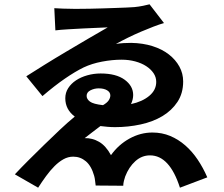

<svg xmlns="http://www.w3.org/2000/svg" viewBox="-20 -814 1040 891"><path d="M438 -404Q418 -404 400 -395Q382 -386 382 -369Q382 -354 397.5 -342.5Q413 -331 458 -326Q477 -337 484.5 -348.5Q492 -360 492 -371Q492 -386 477 -395Q462 -404 438 -404ZM741 -707Q720 -701 692.5 -690.5Q665 -680 634.5 -667Q604 -654 573.5 -639Q543 -624 518 -610Q536 -613 554 -614Q572 -615 589 -615Q643 -614 687.5 -600Q732 -586 763.5 -561.5Q795 -537 812.5 -505Q830 -473 830 -436Q830 -381 803.5 -341Q777 -301 733.5 -275Q690 -249 632.5 -236.5Q575 -224 514 -224Q496 -224 479 -225.5Q462 -227 446 -229Q427 -215 408.5 -200.5Q390 -186 373 -173Q408 -174 439.5 -156Q471 -138 495 -94Q530 -143 581 -171Q632 -199 687 -199Q732 -199 770 -183Q808 -167 840 -139Q872 -111 897.5 -73Q923 -35 942 9L815 57Q767 -93 676 -93Q638 -93 608 -66Q578 -39 561 5Q558 13 555 25.5Q552 38 552 48L424 47Q422 33 421 23Q420 13 417 2Q404 -44 378.5 -65.5Q353 -87 320 -87Q296 -87 274.5 -75Q253 -63 233 -43Q213 -23 194 3Q175 29 157 57L49 -5Q77 -35 112 -70Q147 -105 184 -141Q221 -177 257.5 -211.5Q294 -246 327 -273Q283 -306 283 -358Q283 -384 296.5 -405Q310 -426 332.5 -441Q355 -456 385 -464.5Q415 -473 447 -473Q519 -473 558.5 -444Q598 -415 598 -373Q598 -353 588 -331Q640 -342 672.5 -369Q705 -396 705 -434Q705 -456 692.5 -474.5Q680 -493 658.5 -507Q637 -521 607.5 -529Q578 -537 544 -537Q501 -537 453.5 -528Q406 -519 368 -501Q329 -482 281 -449Q233 -416 177 -368L102 -460Q138 -483 187 -513.5Q236 -544 288.5 -575Q341 -606 391 -635.5Q441 -665 480 -687Q466 -686 434.5 -685Q403 -684 367 -682Q331 -680 295.5 -678Q260 -676 237 -673L232 -776Q245 -775 272 -774Q299 -773 320 -773Q328 -773 348.5 -773Q369 -773 396.5 -773.5Q424 -774 455 -775Q486 -776 515 -777Q544 -778 567.5 -779Q591 -780 603 -781Q624 -783 643.5 -787Q663 -791 674 -794Z"/></svg>

Font: SpoqaHanSans-Bold
Style: Regular
Weight: 700
Designer: [Spoqa Han Sans] Dong-huui Kim \uAE40 \uB3D9 \uD718   [Noto Sans] Ryoko NISHIZUKA \u897F \u585A \u6DBC \u5B50  (kana & i
Foundry: Spoqa (http://www.spoqa-han-sans.com)
Version: Version 2.000